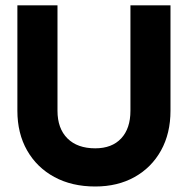

<svg xmlns="http://www.w3.org/2000/svg" viewBox="-20 -670 683 698"><path d="M43.2 -650.5V-267.5Q43.2 -185 78.6 -123Q114 -61 177.6 -26.5Q241.3 8 326.2 8Q407.8 8 469.4 -26.5Q531 -61 565.4 -123Q599.8 -185 599.8 -267.5V-650.5H454.2V-267.5Q454.2 -202.8 420.5 -166.8Q386.9 -130.8 326.2 -130.8Q261.4 -130.8 225.2 -166.8Q189 -202.8 189 -267.5V-650.5Z"/></svg>

Font: Overused Grotesk Light
Style: Regular
Weight: 300
Designer: RandomMaerks
Version: Version 0.005